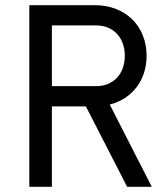

<svg xmlns="http://www.w3.org/2000/svg" viewBox="-20 -720 640 740"><path d="M180 -388V-622H351C417 -622 461 -575 461 -505C461 -435 417 -388 351 -388ZM93 0H180V-310H311L470 0H565L403 -317C489 -339 545 -410 545 -505C545 -620 463 -700 346 -700H93Z"/></svg>

Font: CommitMonoNiceRocks
Style: Regular
Weight: 400
Monospace: yes
Designer: Eigil Nikolajsen
Foundry: Eigil Nikolajsen
Version: Version 1.143